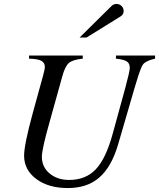

<svg xmlns="http://www.w3.org/2000/svg" viewBox="-20 -934 805 972"><path d="M765 -653V-637Q744 -632 733.5 -627.5Q723 -623 713 -616.5Q703 -610 695.5 -592Q688 -574 681 -553Q674 -532 661 -488L578 -203Q544 -87 481 -34Q421 18 323 18Q225 18 163.5 -28Q102 -74 102 -146Q102 -201 146 -362L198 -551Q207 -583 207 -596Q207 -616 189.5 -626Q172 -636 127 -637V-653H399V-637Q348 -632 328.5 -615Q309 -598 295 -546L232 -320Q192 -179 192 -141Q192 -88 231.5 -55.5Q271 -23 330 -23Q414 -23 465 -77Q516 -131 550 -255L614 -488Q637 -573 637 -591Q637 -613 622 -623Q607 -633 567 -637V-653ZM383 -744 545 -904Q555 -914 570 -914Q585 -914 595.5 -903.5Q606 -893 606 -878Q606 -860 589 -850L418 -744Z"/></svg>

Font: STIX MathJax Latin
Style: Italic
Weight: 400
Italic angle: -16.33°
Designer: MicroPress Inc., with final additions and corrections provided by Coen Hoffman, Elsevier (retired)
Version: Version 1.1.1